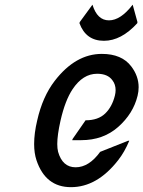

<svg xmlns="http://www.w3.org/2000/svg" viewBox="-20 -772 599 802"><path d="M520 -184.1Q500.5 -137.2 473.6 -103Q385.7 9.8 276.4 9.8Q169.9 9.8 132.3 -103Q122.6 -132.3 122.6 -170.4Q122.6 -215.3 135.3 -268.6Q157.7 -368.2 208.5 -434.1Q295.4 -546.9 405.3 -546.9Q488.8 -546.9 528.3 -494.6Q559.1 -454.1 559.1 -407.7Q559.1 -390.1 554.7 -372.1Q536.6 -297.4 473.6 -241.7Q411.1 -186.5 319.3 -186.5H281.7L283.2 -191.4L337.4 -269.5Q390.1 -269.5 419.4 -297.9Q448.2 -325.7 460 -373Q462.9 -384.8 462.9 -395.5Q462.9 -419.4 449.7 -436.5Q430.2 -463.9 385.7 -463.9Q326.2 -463.9 283.2 -399.4Q252 -352.5 232.9 -268.6Q219.2 -208 219.2 -170.4Q219.2 -151.4 222.7 -137.7Q241.2 -73.2 295.9 -73.2Q351.6 -73.2 398.4 -137.7L515.1 -184.1ZM312 -674.8 313 -679.7 366.2 -752.4Q386.2 -687 435.1 -687Q483.9 -687 534.2 -752.4L554.2 -679.7L553.2 -674.8Q486.3 -601.6 414.1 -601.6Q338.9 -601.6 312 -674.8Z"/></svg>

Font: Nova Script
Style: Regular
Weight: 400
Italic angle: -13°
Version: Version 2.001